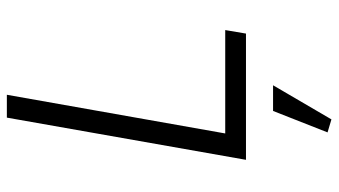

<svg xmlns="http://www.w3.org/2000/svg" viewBox="-228 -492 963 546"><g transform="rotate(-90 253.0 -218.5)"><path d="M441 -59 431 0H72L192 -680H257L147 -59ZM187 243 150 232 211 77H284Z"/></g></svg>

Font: Inria Sans Light
Style: Italic
Weight: 300
Italic angle: -10°
Designer: Black Foundry Team
Foundry: Black Foundry
Version: Version 1.2; ttfautohint (v1.8.3)